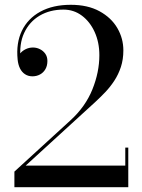

<svg xmlns="http://www.w3.org/2000/svg" viewBox="-20 -780 590 800"><path d="M40 0V-65L273.5 -278.5Q336 -335.5 365 -407.5Q394 -479.5 394 -550Q394 -603.5 374.5 -646.5Q355 -689.5 321.2 -714.8Q287.5 -740 244.5 -740Q188 -740 145.2 -714.8Q102.5 -689.5 80.8 -643Q59 -596.5 66 -531.5H54.5Q54.5 -545 63.5 -556.5Q72.5 -568 86.8 -575Q101 -582 117.5 -582Q132.5 -582 146.2 -575.2Q160 -568.5 168.8 -556Q177.5 -543.5 177.5 -526Q177.5 -506 169.2 -491.8Q161 -477.5 146.8 -469.8Q132.5 -462 115 -462Q97.5 -462 84.2 -470.8Q71 -479.5 63.2 -495.2Q55.5 -511 53.5 -531.5Q46.5 -600.5 71.2 -651.8Q96 -703 148.2 -731.5Q200.5 -760 275 -760Q345.5 -760 394.5 -733.2Q443.5 -706.5 468.8 -663.2Q494 -620 494 -570Q494 -532.5 483.8 -501.2Q473.5 -470 456.5 -444Q439.5 -418 418.8 -396.2Q398 -374.5 377.5 -355.5L87 -90H502V-165H514.5V0Z"/></svg>

Font: Bodoni Moda 18pt
Style: Regular
Weight: 400
Designer: Owen Earl
Foundry: indestructible type
Version: Version 2.005